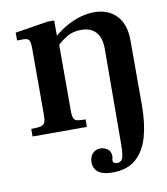

<svg xmlns="http://www.w3.org/2000/svg" viewBox="-79 -546 716 825"><g transform="rotate(-10 279.0 -134.0)"><path d="M347 212Q317 212 298.5 204.5Q280 197 272 183.5Q264 170 264 154Q264 130 277.5 115.5Q291 101 312 101Q326 101 341 110Q356 119 357 142Q357 146 356.5 148.5Q356 151 355 153.5Q354 156 354 160Q354 170 361 172.5Q368 175 373 175Q385 175 391.5 167.5Q398 160 400.5 143Q403 126 403 96L405 -318Q405 -350 395 -371.5Q385 -393 366 -404Q347 -415 319 -415Q282 -415 256 -399Q230 -383 211 -364V-407Q240 -432 270 -448Q300 -464 329.5 -472Q359 -480 386 -480Q448 -480 484 -442Q520 -404 520 -333V-50Q520 27 503.5 86Q487 145 449 178.5Q411 212 347 212ZM34 0V-33Q64 -33 77.5 -37Q91 -41 94.5 -52Q98 -63 98 -83V-372Q98 -399 92.5 -408.5Q87 -418 70 -418H40V-452L184 -475H212V-409H215V-78Q215 -56 220 -46.5Q225 -37 237 -35Q249 -33 271 -33V0Z"/></g></svg>

Font: Frank Ruhl Libre Medium
Style: Regular
Weight: 500
Designer: Yanek Iontef
Foundry: Fontef
Version: Version 6.004